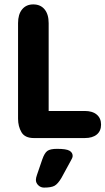

<svg xmlns="http://www.w3.org/2000/svg" viewBox="-20 -627 479 872"><path d="M201 -123V-522Q201 -562 182.5 -584.5Q164 -607 131 -607Q99 -607 80.5 -584.5Q62 -562 62 -522V-88Q62 -53 77.5 -26.5Q93 0 134 0H365Q400 0 419.5 -16Q439 -32 439 -61Q439 -90 419.5 -106.5Q400 -123 365 -123ZM172 97 148 167Q143 181 143 190Q143 204 154 214.5Q165 225 180 225Q213 225 228 216.5Q243 208 259 181L301 104Q305 97 307.5 91.5Q310 86 310 81Q310 66 295.5 57.5Q281 49 239 49Q208 49 195 58.5Q182 68 172 97Z"/></svg>

Font: Beiruti ExtraBold
Style: Regular
Weight: 800
Designer: Arlette Boutros
Foundry: Boutros
Version: Version 1.41